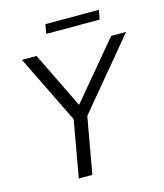

<svg xmlns="http://www.w3.org/2000/svg" viewBox="-125 -960 901 1054"><g transform="rotate(-15 325.0 -433.0)"><path d="M650 -710 325 -320 268 0H191L248 -322L58 -710H141L297 -390L565 -710ZM233 -866H537L527 -813H224Z"/></g></svg>

Font: Livvic
Style: Italic
Weight: 400
Italic angle: -10°
Designer: Jacques Le Bailly, Baron von Fonthausen
Version: Version 1.001; ttfautohint (v1.8.2)